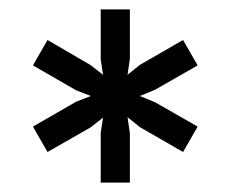

<svg xmlns="http://www.w3.org/2000/svg" viewBox="-20 -717 490 408"><path d="M194 -329H256V-434L251 -468L277 -447L369 -394L400 -448L309 -500L277 -513L309 -526L400 -578L369 -632L277 -579L251 -558L256 -592V-697H194V-591L199 -558L172 -579L81 -632L50 -578L142 -525L173 -513L142 -501L50 -448L81 -394L172 -446L199 -467L194 -435Z"/></svg>

Font: Fixel Text Regular
Style: Regular
Weight: 400
Width: 4
Designer: AlfaBravo + MacPaw
Foundry: Kyrylo Tkachov, Marchela Mozhyna, Serhii Makarenko, Maria Weinstein, Zakhar Kryvoshyya
Version: Version 1.211